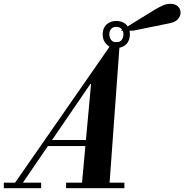

<svg xmlns="http://www.w3.org/2000/svg" viewBox="-92 -988 968 1008"><path d="M-19 -20 500 -767 385 -551 22 -20ZM-72 0V-29H124V0ZM255 0V-29H561V0ZM151 -221V-253H420V-221ZM337 -10 386 -547H382L494 -767H537L482 -10ZM519 -736Q487 -736 467 -755.5Q447 -775 447 -808Q447 -840 467 -859Q487 -878 519 -878Q551 -878 570.5 -859Q590 -840 590 -808Q590 -775 570.5 -755.5Q551 -736 519 -736ZM519 -766Q537 -766 546.5 -778Q556 -790 556 -808Q556 -825 546 -836Q536 -847 519 -847Q501 -847 491.5 -836Q482 -825 482 -808Q482 -790 491.5 -778Q501 -766 519 -766ZM542 -827 717 -935Q747 -953 765 -960.5Q783 -968 803 -968Q828 -968 842 -954.5Q856 -941 856 -922Q856 -904 842.5 -888Q829 -872 799 -866L607 -827Z"/></svg>

Font: Libre Bodoni SemiBold
Style: Italic
Weight: 600
Italic angle: -13°
Version: Version 2.003